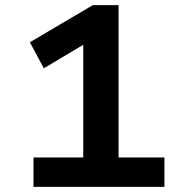

<svg xmlns="http://www.w3.org/2000/svg" viewBox="-20 -725 711 745"><path d="M110 0V-114H303V-593L368 -590L150 -460L96 -561L340 -705H440V-114H618V0Z"/></svg>

Font: Nunito Sans 10pt SemiExpanded
Style: Bold
Weight: 700
Width: 6
Designer: Vernon Adams
Foundry: Vernon Adams
Version: Version 3.101;gftools[0.9.27]